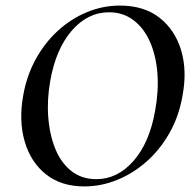

<svg xmlns="http://www.w3.org/2000/svg" viewBox="-20 -656 694 688"><path d="M282 12Q199 12 144.5 -31.5Q90 -75 68.5 -149Q47 -223 63 -313Q75 -383 107 -442Q139 -501 186 -544.5Q233 -588 290.5 -612Q348 -636 410 -636Q496 -636 551.5 -592.5Q607 -549 629 -476Q651 -403 634 -313Q621 -238 586.5 -178Q552 -118 504 -76Q456 -34 399 -11Q342 12 282 12ZM325 -14Q401 -14 458.5 -79.5Q516 -145 536 -260Q549 -331 544 -394Q539 -457 517.5 -506Q496 -555 458.5 -583.5Q421 -612 371 -612Q294 -612 237 -546Q180 -480 160 -366Q148 -298 153 -235Q158 -172 178.5 -122Q199 -72 236 -43Q273 -14 325 -14Z"/></svg>

Font: Cormorant Light SemiBold
Style: Italic
Weight: 600
Italic angle: -10°
Version: Version 4.000